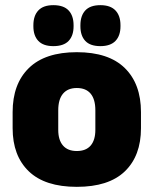

<svg xmlns="http://www.w3.org/2000/svg" viewBox="-20 -710 596 745"><path d="M278 15Q154.5 15 91.8 -45.2Q29 -105.5 29 -212.5V-275Q29 -384.5 92 -446Q155 -507.5 278 -507.5Q401.5 -507.5 464.2 -446Q527 -384.5 527 -275V-212.5Q527 -105.5 464.5 -45.2Q402 15 278 15ZM278 -124Q313.5 -124 331.8 -145.2Q350 -166.5 350 -206V-282Q350 -324.5 331.8 -346.5Q313.5 -368.5 278 -368.5Q243 -368.5 224.5 -346.5Q206 -324.5 206 -282V-206Q206 -166.5 224.5 -145.2Q243 -124 278 -124ZM187 -531Q148 -531 128.8 -551.2Q109.5 -571.5 109.5 -608V-612Q109.5 -649 128.8 -669.5Q148 -690 187 -690Q227 -690 246.2 -669.5Q265.5 -649 265.5 -612V-608Q265.5 -571.5 246.2 -551.2Q227 -531 187 -531ZM369.5 -531Q330 -531 311 -551.2Q292 -571.5 292 -608V-612Q292 -649 311 -669.5Q330 -690 369.5 -690Q408.5 -690 428 -669.5Q447.5 -649 447.5 -612V-608Q447.5 -571.5 428 -551.2Q408.5 -531 369.5 -531Z"/></svg>

Font: Anek Telugu ExtraBold
Style: Regular
Weight: 800
Designer: Omkar Bhoir (Telugu), Yesha Goshar (Latin)
Foundry: Ek Type
Version: Version 1.003